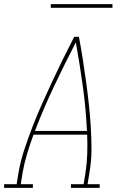

<svg xmlns="http://www.w3.org/2000/svg" viewBox="-57 -914 577 934"><path d="M-37 0V-18H24L33 -74Q43 -131 61.5 -187Q80 -243 101.5 -298.5Q123 -354 147.5 -409Q172 -464 197.5 -518.5Q223 -573 249.5 -627Q276 -681 304 -735H327Q337 -681 345.5 -627Q354 -573 361.5 -518.5Q369 -464 375 -409Q381 -354 384.5 -298.5Q388 -243 388 -186.5Q388 -130 378 -74L369 -18H428V0H288V-18H350L359 -74Q366 -120 367.5 -166.5Q369 -213 367 -259H106Q89 -213 75 -166.5Q61 -120 53 -74L44 -18H103V0ZM113 -277H366Q361 -386 346 -494Q331 -602 312 -708Q257 -602 206 -494.5Q155 -387 113 -277ZM190 -876V-894H490V-876Z"/></svg>

Font: Iosevka Curly Slab ThObl
Style: Regular
Weight: 100
Italic angle: -9°
Monospace: yes
Designer: Belleve Invis
Foundry: Belleve Invis
Version: Version 11.0.0; ttfautohint (v1.8.3)